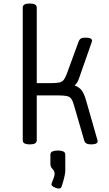

<svg xmlns="http://www.w3.org/2000/svg" viewBox="-20 -820 624 1097"><path d="M190 -18Q190 5 150 5Q110 5 110 -18V-777Q110 -800 150 -800Q190 -800 190 -777V-345H267Q301 -345 318 -348.5Q335 -352 344 -363.5Q353 -375 362 -399L429 -582Q434 -595 442.5 -600Q451 -605 468 -605Q506 -605 506 -587Q506 -585 504.5 -580.5Q503 -576 498 -562L431 -371Q422 -345 406 -332Q433 -322 447 -303Q461 -284 471 -249L538 -15Q540 5 500 5Q466 5 461 -18L402 -221Q395 -245 386.5 -256.5Q378 -268 360.5 -271.5Q343 -275 307 -275H190ZM316 257Q303 257 288.5 249Q274 241 274 234Q274 230 276 225L286 199Q288 192 290 186Q292 180 292 174Q292 157 280 145.5Q268 134 268 116V64Q268 50 280 45Q292 40 310 40Q329 40 341 45Q353 50 353 64V155Q353 178 336 234L331 248Q328 257 316 257Z"/></svg>

Font: Offside
Style: Regular
Weight: 400
Designer: Eduardo Rodriguez Tunni
Foundry: Eduardo Rodriguez Tunni
Version: Version 1.002; ttfautohint (v1.8.4.7-5d5b);gftools[0.9.23]